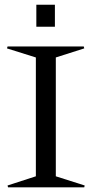

<svg xmlns="http://www.w3.org/2000/svg" viewBox="-20 -798 391 818"><path d="M12.2 -7.8 132.8 -46.9V-553.2L9.8 -591.8L12.2 -600.1H336.9L338.9 -591.8L217.8 -553.2V-46.9L340.8 -7.8L338.9 0H14.2ZM134.8 -684.1V-777.8H213.9V-684.1Z"/></svg>

Font: Halibut
Style: Regular
Weight: 400
Designer: Matteo Maggi
Foundry: Collletttivo
Version: Version 3.080 | FøM Fix